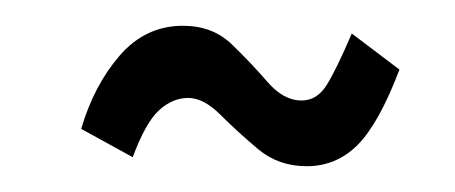

<svg xmlns="http://www.w3.org/2000/svg" viewBox="-20 -395 353 149"><path d="M218 -266Q196 -266 180 -279.5Q164 -293 151 -306Q138 -319 126 -319Q114 -319 103.5 -309.5Q93 -300 83 -273L43 -295Q53 -329 73 -352Q93 -375 122 -375Q145 -375 160 -360.5Q175 -346 187.5 -331.5Q200 -317 214 -317Q226 -317 233.5 -329Q241 -341 253 -369L290 -341Q274 -299 257.5 -282.5Q241 -266 218 -266Z"/></svg>

Font: Inconsolata ExtraCondensed Thin
Style: Regular
Weight: 100
Width: 2
Monospace: yes
Designer: Raph Levien, Cyreal, Brenton Simpson
Foundry: Raph Levien, Cyreal, Google
Version: Version 3.100; ttfautohint (v1.8.4.7-5d5b)